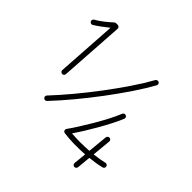

<svg xmlns="http://www.w3.org/2000/svg" viewBox="-236 -1025 1457 1457"><g transform="rotate(45 492.0 -297.0)"><path d="M191.9 -233.4Q183.6 -234.4 178 -240.7Q172.4 -247.1 172.9 -255.4L204.6 -741.2Q178.7 -720.2 150.6 -699.5Q122.6 -678.7 93.8 -660.6Q86.4 -656.2 77.9 -658.7Q69.3 -661.1 65.4 -668Q61 -674.8 63.2 -683.3Q65.4 -691.9 72.8 -696.3Q105.5 -714.8 137.2 -739.7Q168.9 -764.6 196.3 -790Q202.6 -795.4 210.4 -795.4H227.5Q236.3 -795.4 242.7 -788.8Q249 -782.2 248 -773.4L213.9 -252.4Q213.4 -244.1 207 -238.5Q200.7 -232.9 191.9 -233.4ZM227.5 -6.8Q221.2 -12.7 220.9 -21.2Q220.7 -29.8 226.6 -36.1Q292 -105.5 362.5 -190.2Q433.1 -274.9 501 -365.2Q568.8 -455.6 627 -541.7Q685.1 -627.9 725.1 -700.2Q729.5 -707.5 738 -710Q746.6 -712.4 753.4 -708.5Q760.7 -704.1 762.9 -696Q765.1 -688 761.2 -680.7Q720.2 -606.4 661.4 -519Q602.5 -431.6 534.2 -340.6Q465.8 -249.5 394.5 -163.8Q323.2 -78.1 256.8 -7.8Q251 -1.5 242.4 -1.2Q233.9 -1 227.5 -6.8ZM789.6 -146Q797.9 -145.5 803.5 -138.7Q809.1 -131.8 808.1 -123.5L793.5 28.8Q855.5 22 901.4 10.7Q909.7 8.8 917 13.2Q924.3 17.6 926.3 25.9Q928.2 33.7 923.8 41.3Q919.4 48.8 911.1 50.8Q857.9 64 789.1 70.8L778.3 181.6Q777.8 189.5 771 195.1Q764.2 200.7 755.9 200.2Q748 199.2 742.4 192.4Q736.8 185.5 737.3 177.7L747.6 74.7Q689.5 78.6 631.6 77.6Q573.7 76.7 525.4 69.8Q522 69.8 517.1 67.4Q509.8 63 507.8 54Q505.9 44.9 511.2 37.6Q532.7 8.8 562.7 -38.6Q592.8 -85.9 625 -140.6Q657.2 -195.3 684.8 -248.5Q712.4 -301.8 728.5 -342.3Q731.9 -350.1 739.7 -353.5Q747.6 -356.9 755.4 -353.5Q763.2 -350.1 766.6 -342.5Q770 -335 766.6 -326.7Q751 -288.1 726.3 -240Q701.7 -191.9 672.9 -141.8Q644 -91.8 616 -46.4Q587.9 -1 564.9 32.7Q607.4 36.1 655.5 36.1Q703.6 36.1 751.5 32.7L767.1 -127.4Q768.1 -135.7 774.9 -141.4Q781.7 -147 789.6 -146Z"/></g></svg>

Font: Mikhak Light
Style: Regular
Weight: 300
Designer: Amin Abedi
Version: Version 3.3